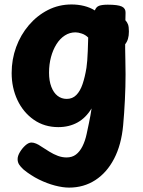

<svg xmlns="http://www.w3.org/2000/svg" viewBox="-20 -574 649 873"><path d="M33 -242Q33 -304 53.4 -359.9Q73.9 -415.8 111.1 -459.4Q148.3 -503.1 197.8 -528.4Q247.3 -553.7 305.2 -553.7Q334.9 -553.7 362 -547Q389.1 -540.3 411.3 -526.6Q417.1 -542.9 430.8 -547.8Q444.6 -552.7 470.1 -552.7Q516.6 -552.7 534.1 -544.2Q551.7 -535.7 550.9 -515.7L550.1 -482Q558.2 -473.4 562.2 -462.7Q566.1 -451.9 566.1 -430.7Q566.1 -392.9 549.1 -373.1V-352.3Q549.1 -328.3 550 -302.7Q550.9 -277 550.9 -236Q550.9 -182 547.9 -120Q544.9 -58 539.9 -4Q531.9 84 498.9 147.5Q465.9 211 413.3 245Q360.8 279 294.1 279Q265.6 279 229.9 269.7Q194.2 260.4 157.1 242.2Q120 223.9 87.1 196.9Q73.4 184.4 66.8 173.9Q60.1 163.3 60.1 149.4Q60.1 134.8 70.6 117.4Q81 100 95.4 87.1Q109.9 74.1 122.9 74.1Q132.9 74.1 144.4 79Q155.9 83.9 165.9 91.1Q184.9 103.3 204.1 115.3Q223.2 127.2 243 134.6Q262.8 141.9 282.4 141.9Q307.9 141.9 325.2 128.8Q342.6 115.7 354.9 91.3Q367.2 67 374 34.9Q380.6 4.9 384.3 -13.8Q388.1 -32.6 390.9 -47.5Q393.7 -62.4 396.4 -81.1Q370.4 -38 332.2 -17Q293.9 4 245.2 4Q181.7 4 133.7 -29.5Q85.7 -63 59.3 -119Q33 -175 33 -242ZM283.4 -124.3Q309.6 -124.3 327.1 -142.1Q344.6 -159.8 355.4 -191.6Q366.2 -223.3 373.1 -265.6Q375.1 -278.2 376.7 -298.8Q378.3 -319.3 379.1 -341.9Q379.8 -364.4 380.4 -381.7Q381 -398.9 381 -403.3Q368.2 -416 351.8 -421.4Q335.4 -426.9 323.1 -426.9Q297 -426.9 275 -412.8Q253 -398.7 236.9 -373.3Q220.9 -347.9 211.9 -314.7Q203 -281.4 203 -243.4Q203 -206.2 213.4 -179.2Q223.8 -152.1 241.8 -138.2Q259.8 -124.3 283.4 -124.3Z"/></svg>

Font: Playpen Sans Deva
Style: Regular
Weight: 400
Designer: Pooja Saxena, Gunjan Panchal, Laura Meseguer, Veronika Burian, José Scaglione
Foundry: TypeTogether
Version: Version 2.000